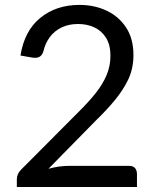

<svg xmlns="http://www.w3.org/2000/svg" viewBox="-20 -744 620 764"><path d="M525 0H47V-30.5Q47 -51.5 63.5 -68.5L293 -299Q332.5 -338 360.8 -373.5Q389 -409 404.2 -445.2Q419.5 -481.5 419.5 -522.5Q419.5 -565 402.2 -593Q385 -621 356 -634.8Q327 -648.5 291 -648.5Q252 -648.5 223.8 -634.2Q195.5 -620 177.8 -595.8Q160 -571.5 153 -541Q145.5 -514 120.5 -514L110.5 -514.5L61.5 -523Q77 -621.5 140.5 -673Q204 -724.5 296 -724.5Q355 -724.5 403.8 -701.8Q452.5 -679 481.8 -634.5Q511 -590 511 -525Q511 -472 490.5 -428Q469.5 -384.5 436.5 -344.8Q403.5 -305 362.5 -265.5L173 -72.5Q215.5 -84 253.5 -84H493.5Q523 -84 525 -53.5Z"/></svg>

Font: Verano Sans
Style: Regular
Weight: 400
Designer: Lukasz Dziedzic with Adam Twardoch and Botio Nikoltchev
Foundry: tyPoland Lukasz Dziedzic
Version: Version 3.001;December 28, 2019;FontCreator 12.0.0.2547 64-b